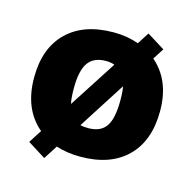

<svg xmlns="http://www.w3.org/2000/svg" viewBox="-98 -697 861 854"><g transform="rotate(15 332.5 -270.5)"><path d="M133.8 -55.2Q42 -132.3 42 -277.8Q42 -413.1 118.7 -488Q195.3 -563 334 -563Q395 -563 448.2 -543.9L482.9 -598.1L564.9 -546.9L532.2 -496.1Q622.1 -418.9 622.1 -277.8Q622.1 -141.1 545.7 -65.7Q469.2 9.8 331.1 9.8Q270 9.8 219.2 -6.8L178.2 57.1L95.2 4.9ZM225.1 -277.8Q225.1 -229.5 231 -206.1L372.1 -424.8Q354.5 -431.2 332 -431.2Q276.4 -431.2 250.7 -395Q225.1 -358.9 225.1 -277.8ZM439 -277.8Q439 -319.8 434.1 -341.8L295.9 -126Q309.1 -122.1 333 -122.1Q388.7 -122.1 413.8 -157.7Q439 -193.4 439 -277.8Z"/></g></svg>

Font: OpenSansExtrabold
Style: Regular
Weight: 800
Foundry: Ascender Corporation
Version: Version 1.10